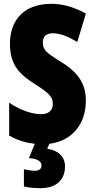

<svg xmlns="http://www.w3.org/2000/svg" viewBox="-20 -744 494 1004"><path d="M320 126C320 76 285 42 227 34L238 8C356 -6 429 -95 429 -217C429 -312 383 -369 297 -422C216 -471 204 -486 204 -524C204 -550 219 -570 256 -570C292 -570 334 -555 384 -524L429 -673C368 -707 308 -724 249 -724C108 -724 32 -642 32 -515C32 -401 85 -353 169 -300C247 -251 256 -231 256 -200C256 -169 237 -147 195 -147C146 -147 84 -169 28 -207V-35C74 -9 117 3 162 8L131 83C172 85 197 98 197 121C197 140 184 149 160 149C145 149 127 146 105 141V231C130 237 159 240 192 240C275 240 320 196 320 126Z"/></svg>

Font: Noto Sans Devanagari ExtraCondensed Black
Style: Regular
Weight: 900
Width: 2
Designer: Jelle Bosma - Monotype Design Team
Foundry: Monotype Imaging Inc.
Version: Version 2.004